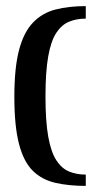

<svg xmlns="http://www.w3.org/2000/svg" viewBox="-20 -547 340 629"><path d="M261 -486Q231 -486 206.5 -476Q182 -466 164.5 -439.5Q147 -413 138 -362.5Q129 -312 129 -231Q129 -150 138 -99.5Q147 -49 164.5 -22Q182 5 206.5 15Q231 25 261 25V62Q205 62 161.5 52Q118 42 88 13Q58 -16 42.5 -74.5Q27 -133 27 -230Q27 -325 42.5 -383.5Q58 -442 88.5 -473.5Q119 -505 162.5 -516Q206 -527 261 -527Z"/></svg>

Font: Genos Medium
Style: Regular
Weight: 500
Designer: Robert E. Leuschke
Foundry: Robert E. Leuschke
Version: Version 1.010; ttfautohint (v1.8.3)